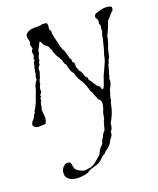

<svg xmlns="http://www.w3.org/2000/svg" viewBox="-107 -512 705 856"><g transform="rotate(-15 245.0 -84.0)"><path d="M141 268Q103 268 91 243Q90 238 89.5 232.5Q89 227 89 223Q92 208 101 199Q107 192 116 190H120Q127 190 131 194Q135 198 135 201Q137 207 137 211Q140 220 143 225Q145 227 148.5 230Q152 233 156 235L172 241Q178 243 183 243Q188 243 191 242Q194 242 200 240Q206 238 209 238Q224 234 237 221Q243 215 249.5 209Q256 203 262 196Q265 193 266.5 190Q268 187 269 183L276 167Q278 165 279.5 162.5Q281 160 283 158Q286 155 290 149Q291 148 291 144Q292 140 293 137Q294 134 295 131L299 124Q300 124 302 118Q302 116 303 115Q303 110 307 105Q310 100 312.5 97Q315 94 316 92L320 68Q319 67 321 64Q324 60 322 58Q322 56 322.5 54.5Q323 53 323 52Q326 50 326 47Q326 46 327 43.5Q328 41 328 39Q328 28 329.5 18.5Q331 9 336 -4Q335 -5 336.5 -10.5Q338 -16 338 -23Q338 -30 335.5 -36.5Q333 -43 325 -47Q325 -48 321 -54.5Q317 -61 313.5 -68Q310 -75 310 -75Q311 -76 306 -83.5Q301 -91 299 -95Q297 -101 294.5 -107Q292 -113 289 -119Q285 -126 282 -132Q279 -138 275 -143Q271 -148 268.5 -152Q266 -156 264 -158L254 -175Q254 -177 253 -180Q252 -183 251 -185Q249 -189 246 -192Q244 -194 242.5 -196Q241 -198 240 -199L235 -210Q230 -220 230 -222Q228 -228 228 -228Q228 -231 227 -234Q224 -237 222 -238Q220 -241 218 -245Q218 -246 216 -250Q214 -254 215 -256Q212 -258 213 -259Q213 -260 211 -262Q210 -263 208.5 -265.5Q207 -268 204 -272Q197 -279 197 -283Q196 -283 195 -284H193Q193 -286 192 -288V-291Q191 -293 189 -296Q187 -299 185 -302Q184 -303 184 -304.5Q184 -306 183 -307Q183 -312 182 -314L180 -316Q179 -316 178 -317Q177 -321 174 -325Q174 -330 169 -333L162 -338L153 -344L147 -354L141 -363H137L131 -346Q130 -342 127.5 -337.5Q125 -333 123 -328Q122 -326 122 -322Q122 -319 122.5 -316Q123 -313 122 -312Q119 -308 119 -306Q118 -302 117 -298.5Q116 -295 115 -293Q115 -285 116 -282L114 -279Q113 -279 113 -278Q111 -274 111 -273Q111 -270 111.5 -268Q112 -266 112 -265L104 -253Q103 -251 103 -247Q103 -244 103.5 -242Q104 -240 104 -238Q104 -233 103 -230Q102 -228 102 -225Q102 -222 100 -219Q100 -216 99 -213Q98 -210 98 -208Q97 -206 96.5 -204Q96 -202 95 -201L92 -189V-179Q86 -170 86 -156Q86 -153 87 -150Q88 -148 86 -142L80 -134Q78 -131 79 -130Q80 -130 81 -129Q82 -125 80 -123Q80 -123 77 -120Q75 -117 76 -115Q77 -115 77 -112Q78 -108 76 -104Q73 -101 73 -98Q73 -94 72 -92V-86Q72 -83 71.5 -80Q71 -77 70 -74Q68 -66 69 -63Q71 -57 71 -51Q73 -47 73 -43Q73 -39 74 -35Q76 -26 74 -18Q72 -7 69 -3Q65 -2 61 -1Q57 0 52 0Q48 1 43.5 1.5Q39 2 35 2Q26 2 20 -1Q13 -6 11 -13V-16Q11 -21 17 -30Q21 -35 23.5 -39Q26 -43 27 -45Q28 -47 28 -48Q28 -49 29 -50Q29 -54 30 -56Q32 -58 33 -58Q34 -60 34.5 -60Q35 -60 36 -61Q34 -63 36 -65Q36 -68 35 -69Q39 -74 41.5 -80Q44 -86 46 -91Q48 -96 48 -96Q48 -98 49 -99L50 -100Q50 -103 51 -106Q52 -107 54 -114L58 -131L63 -147L65 -155Q66 -157 66.5 -161.5Q67 -166 68 -171Q68 -176 70 -181Q72 -186 74 -190Q78 -198 78 -198Q80 -200 80 -201Q80 -202 81 -203V-216Q81 -216 81 -221Q83 -223 83 -225Q83 -227 84 -228Q84 -232 84 -236.5Q84 -241 85 -246Q85 -258 88 -265Q88 -270 89 -272V-279Q90 -282 93 -285Q93 -286 94 -288Q95 -290 96 -292Q93 -295 92 -295L95 -303Q96 -305 96 -307Q96 -309 97 -310Q96 -314 96 -317Q96 -320 94 -322Q94 -324 94 -328Q94 -332 95 -336Q97 -338 97 -338Q99 -338 100 -339Q100 -342 98 -348L94 -358Q93 -361 95 -367Q97 -371 96 -375L93 -385Q92 -388 91 -391Q90 -394 89 -397Q89 -400 89.5 -403Q90 -406 91 -409Q94 -415 103 -421Q110 -426 118.5 -427.5Q127 -429 137 -430Q157 -430 170 -436H181Q187 -436 191 -434L193 -428Q194 -426 194 -421V-404Q196 -402 197 -400Q197 -400 200 -397Q201 -395 201 -392Q201 -389 200.5 -387Q200 -385 201 -382Q202 -380 203.5 -375.5Q205 -371 206 -365L212 -348Q214 -344 214.5 -341Q215 -338 216 -336Q217 -334 217 -332.5Q217 -331 218 -329Q218 -325 220 -323Q220 -320 225 -312Q226 -310 227 -307Q228 -304 230 -302Q232 -299 234 -296Q236 -293 237 -291Q238 -286 240 -281.5Q242 -277 243 -273Q245 -270 247 -262Q248 -256 254 -252Q255 -250 255 -246Q255 -241 256 -238L264 -232Q264 -228 264.5 -225.5Q265 -223 266 -221Q266 -220 265 -218V-215Q265 -214 268 -208L272 -200Q274 -197 273 -195Q273 -195 274 -194Q275 -193 276 -192Q279 -191 284 -183Q286 -182 290 -171Q292 -166 294 -162.5Q296 -159 297 -157Q304 -156 304 -151Q304 -146 307 -141L311 -137Q314 -135 317 -132Q318 -125 323 -122Q323 -121 328 -116Q333 -111 332 -110L339 -105L347 -100Q350 -92 349 -92L355 -86Q359 -87 362 -95Q364 -99 365 -103.5Q366 -108 367 -113Q369 -118 370 -123Q371 -128 372 -132Q373 -137 374 -140.5Q375 -144 376 -146Q384 -169 391 -188Q395 -198 397.5 -209.5Q400 -221 401 -234Q403 -239 404 -244.5Q405 -250 406 -255Q407 -260 408 -266Q409 -272 410 -279L413 -297Q414 -304 414.5 -308.5Q415 -313 415 -315V-318Q415 -322 416.5 -325.5Q418 -329 419 -333Q421 -336 419 -341V-348Q418 -352 419 -353V-356Q421 -361 419 -365Q418 -367 416.5 -369Q415 -371 414 -372Q415 -374 415 -377Q415 -380 416 -382Q416 -387 414 -391Q412 -395 410 -397.5Q408 -400 407 -402Q406 -403 406 -406Q406 -411 410 -418Q414 -420 418.5 -422Q423 -424 428 -426Q433 -428 439 -430Q445 -432 450 -433Q454 -434 457.5 -434.5Q461 -435 465 -435Q482 -435 489 -430Q491 -418 488 -414Q486 -412 483.5 -409Q481 -406 478 -402Q475 -399 471 -393L463 -381Q459 -380 457 -376Q457 -374 454 -363L448 -342Q446 -337 444.5 -332Q443 -327 441 -322L436 -309Q436 -304 435 -296.5Q434 -289 432 -281Q430 -273 428 -265Q426 -257 424 -249L421 -227Q421 -216 415 -208Q414 -207 414 -205Q414 -203 413 -200Q412 -197 412 -195Q412 -193 412 -192Q409 -189 409 -187Q407 -184 407 -180Q407 -178 406.5 -176Q406 -174 406 -172Q404 -169 404 -163Q404 -163 404 -158Q401 -155 403 -153Q401 -151 401 -149Q401 -146 400 -145Q400 -142 399 -141Q399 -138 400 -136Q396 -129 395 -122Q397 -120 397 -114Q397 -108 396 -104Q395 -101 395 -99Q395 -97 394 -96Q393 -95 393 -94Q393 -93 392 -92Q392 -87 389 -84Q388 -82 387 -79Q386 -76 385 -73L384 -68V-64L380 -50V-47Q379 -46 379.5 -45.5Q380 -45 379 -44V-43Q377 -35 379 -30Q378 -29 377.5 -26.5Q377 -24 375 -21L372 2Q370 17 365 33Q362 42 359 50Q356 58 352 65Q351 67 350.5 71Q350 75 350 82Q349 89 348 93Q347 97 346 99Q339 107 341 112Q342 113 341.5 114.5Q341 116 341 118Q341 122 338 127Q334 134 331 138.5Q328 143 326 147Q325 154 317 165Q315 167 314 168.5Q313 170 312 171Q312 171 307 176Q306 177 302.5 179.5Q299 182 295 185Q294 187 292.5 190Q291 193 288 195Q288 195 284 197L281 199Q278 201 275.5 204Q273 207 270 210Q268 214 264.5 217Q261 220 258 223Q251 230 237 235Q230 237 224 240Q218 243 212 245Q210 246 207 248Q204 250 201 252Q195 258 190 259Q165 268 141 268Z"/></g></svg>

Font: Estonia
Style: Regular
Weight: 400
Designer: Robert E. Leuschke
Foundry: Robert E. Leuschke
Version: Version 1.014; ttfautohint (v1.8.3)